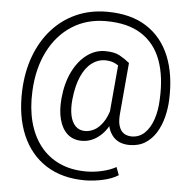

<svg xmlns="http://www.w3.org/2000/svg" viewBox="-60 -755 1029 1036"><g transform="rotate(5 454.5 -236.5)"><path d="M438 221.2Q314.5 221.2 227.5 166Q140.6 110.8 96.9 8.8Q53.2 -93.3 58.6 -233.4Q63 -335.4 94.5 -419.9Q126 -504.4 181.2 -566.2Q236.3 -627.9 311.5 -661.6Q386.7 -695.3 478.5 -695.3Q607.4 -695.3 692.6 -640.6Q777.8 -585.9 818.4 -485.8Q858.9 -385.7 853 -249Q851.1 -203.6 839.6 -157.7Q828.1 -111.8 805.2 -73.7Q782.2 -35.6 746.6 -12.7Q710.9 10.3 660.2 10.3Q596.2 10.3 564.5 -34.4Q532.7 -79.1 539.6 -154.3L564 -430.2H619.6L595.2 -154.3Q591.8 -116.2 597.9 -92.8Q604 -69.3 616 -57.1Q627.9 -44.9 641.6 -40.8Q655.3 -36.6 667 -36.6Q709.5 -36.6 738.8 -64.9Q768.1 -93.3 784.2 -141.4Q800.3 -189.5 802.2 -249Q808.6 -372.1 776.1 -460.4Q743.7 -548.8 669.7 -596.7Q595.7 -644.5 476.6 -644.5Q372.6 -644.5 293 -593.5Q213.4 -542.5 166.5 -450Q119.6 -357.4 113.8 -233.4Q109.4 -142.1 128.9 -67.6Q148.4 6.8 190.4 60.8Q232.4 114.7 295.2 143.8Q357.9 172.9 439.9 172.9Q483.4 172.9 527.3 162.6Q571.3 152.3 601.6 134.8L617.7 177.7Q584.5 199.2 533.7 210.2Q482.9 221.2 438 221.2ZM401.9 10.3Q355 10.3 324.5 -17.1Q293.9 -44.4 280.8 -93.3Q267.6 -142.1 273.4 -207.5Q281.2 -292 311.8 -353.8Q342.3 -415.5 387.9 -449.2Q433.6 -482.9 485.4 -482.9Q536.1 -482.9 564.7 -467.3Q593.3 -451.7 619.6 -430.2L584 -394Q569.3 -409.7 545.9 -421.6Q522.5 -433.6 489.7 -433.6Q452.1 -433.6 418.7 -408.7Q385.3 -383.8 362.8 -333.7Q340.3 -283.7 332.5 -207.5Q327.6 -158.2 335.4 -121.3Q343.3 -84.5 363.5 -64.2Q383.8 -43.9 415.5 -43.9Q439.5 -43.9 464.4 -56.6Q489.3 -69.3 511.5 -100.8Q533.7 -132.3 548.3 -188L574.2 -156.7Q551.3 -74.7 504.9 -32.2Q458.5 10.3 401.9 10.3Z"/></g></svg>

Font: Heebo Light
Style: Regular
Weight: 300
Designer: Oded Ezer
Foundry: Ezer Type House
Version: Version 3.100